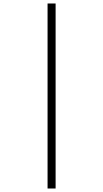

<svg xmlns="http://www.w3.org/2000/svg" viewBox="-20 -819 591 1098"><path d="M252 -799H298V259H252Z"/></svg>

Font: Noto Serif Sinhala Light
Style: Regular
Weight: 300
Designer: Jelle Bosma - Monotype Design Team
Foundry: Monotype Imaging Inc.
Version: Version 2.007; ttfautohint (v1.8.4.7-5d5b)